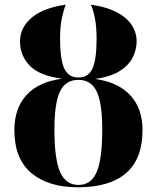

<svg xmlns="http://www.w3.org/2000/svg" viewBox="-20 -785 665 815"><path d="M311 10Q185 10 113 -50.5Q41 -111 41 -233Q41 -324 91.5 -380.5Q142 -437 243 -451Q146 -464 105.5 -507Q65 -550 65 -609Q65 -668 114.5 -710Q164 -752 259 -765Q250 -743 242.5 -707Q235 -671 235 -621Q235 -532 253 -494Q271 -456 313 -456Q355 -456 372.5 -494Q390 -532 390 -621Q390 -671 383 -707Q376 -743 366 -765Q460 -752 510 -710.5Q560 -669 560 -609Q560 -574 543 -540.5Q526 -507 487.5 -483Q449 -459 384 -450Q482 -436 533.5 -380Q585 -324 585 -233Q585 -111 515.5 -50.5Q446 10 311 10ZM313 0Q367 0 390.5 -55Q414 -110 414 -235Q414 -347 390.5 -396.5Q367 -446 313 -446Q258 -446 234.5 -396.5Q211 -347 211 -235Q211 -110 235 -55Q259 0 313 0Z"/></svg>

Font: Noto Serif Display SemiCondensed ExtraBold
Style: Regular
Weight: 800
Width: 4
Designer: Monotype Design Team
Foundry: Monotype Imaging Inc.
Version: Version 2.009